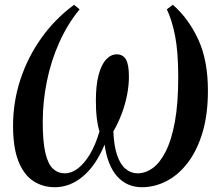

<svg xmlns="http://www.w3.org/2000/svg" viewBox="-20 -771 908 802"><path d="M209 11Q158 11 118.5 -15.2Q79 -41.5 56.8 -98Q34.5 -154.5 34.5 -245.5Q34.5 -345 65.2 -438.8Q96 -532.5 153.2 -612.8Q210.5 -693 289.5 -751L312.5 -732Q262 -670.5 227.5 -593.5Q193 -516.5 175.8 -431.5Q158.5 -346.5 158.5 -261.5Q158.5 -178 169.8 -131.2Q181 -84.5 201.8 -65.8Q222.5 -47 251 -47Q278.5 -47 305.2 -67.2Q332 -87.5 355.5 -126.5Q379 -165.5 395.5 -222Q387.5 -249 384 -278.8Q380.5 -308.5 380.5 -351Q380.5 -415 391.8 -457.8Q403 -500.5 423 -522.2Q443 -544 467.5 -544Q493.5 -544 506 -522.8Q518.5 -501.5 518.5 -450.5Q518.5 -414.5 510.8 -374.5Q503 -334.5 488.2 -295.5Q473.5 -256.5 453.5 -222Q456 -161.5 469.2 -122.8Q482.5 -84 504.8 -65.5Q527 -47 555 -47Q587.5 -47 617.8 -68.8Q648 -90.5 672.2 -138.2Q696.5 -186 710.5 -262.5Q724.5 -339 724.5 -449Q724.5 -552 711.8 -618.8Q699 -685.5 677 -732L702 -751Q767 -694.5 807.8 -606.8Q848.5 -519 848.5 -392.5Q848.5 -292.5 825.8 -217Q803 -141.5 764 -90.8Q725 -40 675.5 -14.5Q626 11 573 11Q510 11 469.5 -34.2Q429 -79.5 417 -167Q380 -79 326.2 -34Q272.5 11 209 11Z"/></svg>

Font: Merriweather 96pt Medium
Style: Italic
Weight: 500
Italic angle: -7.8°
Version: Version 2.101